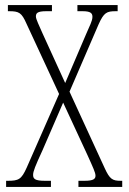

<svg xmlns="http://www.w3.org/2000/svg" viewBox="-20 -734 506 754"><path d="M4 0H180V-24H156C117 -24 110 -32 110 -47C110 -61 118 -81 147 -144L228 -331L323 -126C346 -75 355 -56 355 -44C355 -32 348 -24 312 -24H288V0H460V-24H454C422 -24 411 -30 391 -74L253 -374L367 -638C388 -685 399 -690 435 -690H442V-714H284V-690H304C336 -690 343 -682 343 -668C343 -651 331 -631 319 -602L236 -408L147 -603C134 -633 121 -659 121 -669C121 -682 126 -690 162 -690H184V-714H11V-690H16C55 -690 65 -684 84 -641L212 -365L85 -76C64 -29 53 -24 10 -24H4Z"/></svg>

Font: Noto Serif Thai ExtraCondensed ExtraLight
Style: Regular
Weight: 200
Width: 2
Designer: Monotype Design Team
Foundry: Monotype Imaging Inc.
Version: Version 2.002